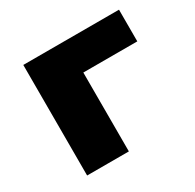

<svg xmlns="http://www.w3.org/2000/svg" viewBox="-118 -633 772 761"><g transform="rotate(-30 268.0 -253.0)"><path d="M75 0V-506H513V-361H266V0Z"/></g></svg>

Font: Nunito Sans 7pt Black
Style: Regular
Weight: 900
Designer: Vernon Adams
Foundry: Vernon Adams
Version: Version 3.101;gftools[0.9.27]